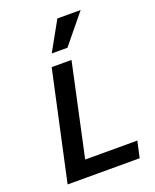

<svg xmlns="http://www.w3.org/2000/svg" viewBox="-164 -1000 879 1092"><g transform="rotate(-20 275.5 -453.5)"><path d="M52 0 195 -658H315L173 0ZM89 0 110 -99H510L488 0ZM222 -731 320 -907H461L317 -731Z"/></g></svg>

Font: Ysabeau Office
Style: Bold Italic
Weight: 700
Italic angle: -12°
Designer: Christian Thalmann (Catharsis Fonts)
Version: Version 2.001;gftools[0.9.30]; featfreeze: tnum,lnum,ss02